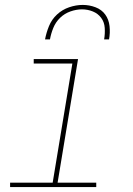

<svg xmlns="http://www.w3.org/2000/svg" viewBox="-20 -760 540 780"><path d="M371 0H21V-18H194L274 -502H117V-520H297L214 -18H371ZM163 -600Q168 -627 179 -654Q190 -681 211.5 -701Q233 -721 261 -730.5Q289 -740 316 -740Q343 -740 368 -730.5Q393 -721 407.5 -701Q422 -681 425 -654Q428 -627 423 -600H403Q407 -623 405.5 -646.5Q404 -670 391 -687.5Q378 -705 357 -713.5Q336 -722 313 -722Q290 -722 266 -713.5Q242 -705 224 -687.5Q206 -670 196.5 -646.5Q187 -623 183 -600Z"/></svg>

Font: Iosevka Thin Oblique
Style: Regular
Weight: 100
Italic angle: -9°
Monospace: yes
Designer: Belleve Invis
Foundry: Belleve Invis
Version: Version 32.5.0; ttfautohint (v1.8.4)